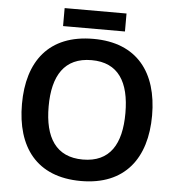

<svg xmlns="http://www.w3.org/2000/svg" viewBox="-59 -924 908 989"><g transform="rotate(5 395.5 -430.0)"><path d="M555 -870H235V-777H555ZM732 -358C732 -580 623 -725 397 -725C166 -725 59 -579 59 -359C59 -137 166 10 396 10C623 10 732 -137 732 -358ZM197 -358C197 -518 257 -615 397 -615C536 -615 594 -518 594 -358C594 -198 536 -101 396 -101C257 -101 197 -198 197 -358Z"/></g></svg>

Font: Noto Sans Thaana SemiBold
Style: Regular
Weight: 600
Designer: David Williams
Foundry: Google Inc.
Version: Version 3.001